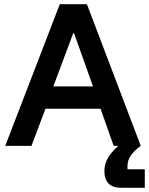

<svg xmlns="http://www.w3.org/2000/svg" viewBox="-20 -695 710 915"><path d="M5 0 265 -675H394.2L650.8 0H521.7L459.2 -176.7H196.7L130 0ZM234.2 -283.3H423.3L332.5 -537.5H329.2ZM558.3 200Q516.7 200 497.1 179.2Q477.5 158.3 477.5 120.8Q477.5 76.7 507.5 38.3Q537.5 0 576.7 -23.3L650.8 0Q620 22.5 603.8 45.4Q587.5 68.3 587.5 97.5V111.7H670V200Z"/></svg>

Font: Funnel Sans SemiBold
Style: Regular
Weight: 600
Designer: NORD ID, Kristian Moeller
Foundry: Dicotype
Version: Version 1.000